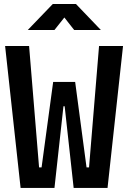

<svg xmlns="http://www.w3.org/2000/svg" viewBox="-20 -918 626 938"><path d="M80.6 0 4.9 -693.4H122.1L170.9 -100.1H183.1L239.7 -517.6H347.2L402.8 -100.1H415L463.9 -693.4H581.1L505.4 0H339.8L295.9 -398.9H290L246.1 0ZM115.7 -771.5 237.8 -898.4H351.1L472.7 -771.5H342.3L294.4 -832.5L246.1 -771.5Z"/></svg>

Font: Cascadia Mono PL SemiBold
Style: Regular
Weight: 600
Monospace: yes
Designer: Aaron Bell
Foundry: Saja Typeworks
Version: Version 2404.023; ttfautohint (v1.8.4)